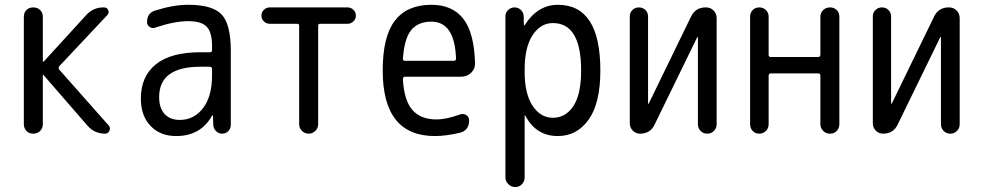

<svg xmlns="http://www.w3.org/2000/svg" viewBox="-20 -550 4040 790"><path d="M78.1 -39.1V-481.4Q78.1 -498 88.9 -508.8Q99.6 -519.5 116.7 -519.5Q133.8 -519.5 145 -508.8Q156.2 -498 156.2 -481.4V-295.9H157.2H159.2L335 -488.3Q364.3 -520.5 408.2 -519.5Q420.9 -519.5 425.3 -508.3Q429.7 -497.1 421.9 -488.3L223.6 -277.3Q218.8 -270.5 223.6 -263.7L427.7 -33.2Q435.5 -24.4 430.2 -12.2Q424.8 0 413.1 0Q368.2 0 339.8 -33.2L159.2 -241.2Q158.2 -242.2 157.2 -242.2Q156.2 -242.2 156.2 -241.2V-39.1Q156.2 -22.5 145 -11.2Q133.8 0 116.7 0Q99.6 0 88.9 -11.2Q78.1 -22.5 78.1 -39.1Z M804.7 -275.4Q634.8 -275.4 634.8 -150.4Q634.8 -105.5 657.2 -81.1Q679.7 -56.6 719.7 -56.6Q778.3 -56.6 815.4 -105Q852.5 -153.3 852.5 -240.2V-265.6Q852.5 -274.4 843.8 -275.4ZM705.1 9.8Q639.6 9.8 599.6 -31.7Q559.6 -73.2 559.6 -144.5Q559.6 -235.4 621.1 -285.2Q682.6 -335 804.7 -335H843.8Q852.5 -335 852.5 -343.8V-360.4Q852.5 -417 830.6 -439.9Q808.6 -462.9 754.9 -462.9Q697.3 -462.9 619.1 -436.5Q607.4 -431.6 596.2 -439Q585 -446.3 585 -459Q585 -497.1 619.1 -506.8Q693.4 -530.3 754.9 -530.3Q854.5 -530.3 892.1 -490.2Q929.7 -450.2 929.7 -339.8V-36.1Q929.7 -21.5 919.4 -10.7Q909.2 0 894 0Q878.9 0 868.7 -10.7Q858.4 -21.5 857.4 -36.1L856.4 -74.2Q856.4 -75.2 855.5 -75.2Q853.5 -75.2 852.5 -74.2Q805.7 9.8 705.1 9.8Z M1089.8 -452.1Q1076.2 -452.1 1065.9 -461.9Q1055.7 -471.7 1055.7 -485.8Q1055.7 -500 1065.9 -509.8Q1076.2 -519.5 1089.8 -519.5H1410.2Q1423.8 -519.5 1434.1 -509.8Q1444.3 -500 1444.3 -485.8Q1444.3 -471.7 1434.1 -461.9Q1423.8 -452.1 1410.2 -452.1H1296.9Q1289.1 -452.1 1289.1 -444.3V-39.1Q1289.1 -22.5 1277.3 -11.2Q1265.6 0 1250 0Q1234.4 0 1222.7 -11.2Q1210.9 -22.5 1210.9 -39.1V-444.3Q1210.9 -452.1 1203.1 -452.1Z M1754.9 -460.9Q1700.2 -460.9 1671.9 -426.3Q1643.6 -391.6 1637.7 -307.6Q1637.7 -299.8 1646.5 -299.8H1846.7Q1855.5 -299.8 1856.4 -307.6Q1851.6 -460.9 1754.9 -460.9ZM1769.5 9.8Q1554.7 9.8 1554.7 -259.8Q1554.7 -400.4 1605 -465.3Q1655.3 -530.3 1754.9 -530.3Q1840.8 -530.3 1885.7 -473.6Q1930.7 -417 1934.6 -291Q1935.5 -266.6 1918.5 -250.5Q1901.4 -234.4 1877 -234.4H1646.5Q1638.7 -234.4 1637.7 -224.6Q1642.6 -136.7 1676.8 -97.7Q1710.9 -58.6 1775.4 -58.6Q1816.4 -58.6 1873 -79.1Q1886.7 -84 1898.4 -76.7Q1910.2 -69.3 1910.2 -54.7Q1910.2 -13.7 1873 -3.9Q1814.5 9.8 1769.5 9.8Z M2138.7 -264.6V-254.9Q2138.7 -164.1 2171.4 -114.7Q2204.1 -65.4 2254.9 -65.4Q2307.6 -65.4 2339.4 -113.8Q2371.1 -162.1 2371.1 -259.8Q2371.1 -455.1 2254.9 -455.1Q2204.1 -455.1 2171.4 -405.3Q2138.7 -355.5 2138.7 -264.6ZM2059.6 179.7V-483.4Q2059.6 -498 2070.8 -508.8Q2082 -519.5 2096.7 -519.5Q2112.3 -519.5 2123 -509.3Q2133.8 -499 2134.8 -483.4L2135.7 -446.3Q2135.7 -445.3 2136.7 -445.3Q2138.7 -445.3 2138.7 -446.3Q2192.4 -530.3 2275.4 -530.3Q2450.2 -530.3 2450.2 -259.8Q2450.2 -125 2401.9 -57.6Q2353.5 9.8 2275.4 9.8Q2185.5 9.8 2141.6 -74.2Q2141.6 -75.2 2139.6 -75.2Q2138.7 -75.2 2138.7 -74.2V179.7Q2138.7 196.3 2127.4 208Q2116.2 219.7 2100.1 219.7Q2084 219.7 2071.8 208Q2059.6 196.3 2059.6 179.7Z M2613.3 0Q2595.7 0 2583.5 -12.7Q2571.3 -25.4 2571.3 -43V-482.4Q2571.3 -498 2582 -508.8Q2592.8 -519.5 2608.9 -519.5Q2625 -519.5 2635.7 -508.8Q2646.5 -498 2646.5 -482.4V-124Q2646.5 -123 2647.5 -123Q2649.4 -123 2649.4 -124L2823.2 -481.4Q2841.8 -520.5 2885.7 -519.5Q2903.3 -519.5 2916 -506.8Q2928.7 -494.1 2928.7 -475.6V-39.1Q2928.7 -22.5 2917.5 -11.2Q2906.2 0 2890.1 0Q2874 0 2862.8 -11.2Q2851.6 -22.5 2851.6 -39.1V-396.5Q2851.6 -397.5 2850.6 -397.5Q2848.6 -397.5 2848.6 -396.5L2673.8 -38.1Q2656.2 0 2613.3 0Z M3066.4 -38.1V-482.4Q3066.4 -498 3077.1 -508.8Q3087.9 -519.5 3104 -519.5Q3120.1 -519.5 3131.3 -508.8Q3142.6 -498 3142.6 -482.4V-324.2Q3142.6 -315.4 3151.4 -315.4H3346.7Q3354.5 -315.4 3355.5 -324.2V-481.4Q3355.5 -497.1 3366.7 -508.3Q3377.9 -519.5 3395 -519.5Q3412.1 -519.5 3422.9 -508.8Q3433.6 -498 3433.6 -481.4V-39.1Q3433.6 -22.5 3422.9 -11.2Q3412.1 0 3395 0Q3377.9 0 3366.7 -11.7Q3355.5 -23.4 3355.5 -39.1V-239.3Q3355.5 -248 3346.7 -248H3151.4Q3143.6 -248 3142.6 -239.3V-38.1Q3142.6 -22.5 3131.3 -11.2Q3120.1 0 3104 0Q3087.9 0 3077.1 -11.2Q3066.4 -22.5 3066.4 -38.1Z M3613.3 0Q3595.7 0 3583.5 -12.7Q3571.3 -25.4 3571.3 -43V-482.4Q3571.3 -498 3582 -508.8Q3592.8 -519.5 3608.9 -519.5Q3625 -519.5 3635.7 -508.8Q3646.5 -498 3646.5 -482.4V-124Q3646.5 -123 3647.5 -123Q3649.4 -123 3649.4 -124L3823.2 -481.4Q3841.8 -520.5 3885.7 -519.5Q3903.3 -519.5 3916 -506.8Q3928.7 -494.1 3928.7 -475.6V-39.1Q3928.7 -22.5 3917.5 -11.2Q3906.2 0 3890.1 0Q3874 0 3862.8 -11.2Q3851.6 -22.5 3851.6 -39.1V-396.5Q3851.6 -397.5 3850.6 -397.5Q3848.6 -397.5 3848.6 -396.5L3673.8 -38.1Q3656.2 0 3613.3 0Z"/></svg>

Font: Rounded Mgen+ 2m regular
Style: Regular
Weight: 400
Designer: [Source Han Sans]
Ryoko NISHIZUKA  (kana & ideographs); Paul D. Hunt (Latin, Greek & Cyrillic); Wenlong ZHANG  (bopomofo
Version: Version 1.059.20150602